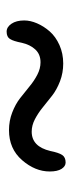

<svg xmlns="http://www.w3.org/2000/svg" viewBox="152 -548 210 553"><g transform="rotate(-90 256.5 -271.0)"><path d="M154.3 -284.2Q111.3 -284.2 98.6 -230.5Q93.8 -206.5 87.2 -196.5Q80.6 -186.5 65.4 -186.5Q54.7 -186.5 47.1 -198.2Q39.6 -210 39.6 -232.4Q39.6 -274.4 72.3 -312Q105 -349.6 158.7 -349.6Q185.5 -349.6 209.5 -340.3Q233.4 -331.1 250.7 -317.6Q268.1 -304.2 284.2 -290.8Q300.3 -277.3 318.1 -268.1Q335.9 -258.8 354 -258.8Q377 -258.8 390.9 -273.7Q404.8 -288.6 410.2 -312.5Q415 -336.9 421.1 -346.7Q427.2 -356.4 442.4 -356.4Q455.6 -356.4 465.1 -342.5Q474.6 -328.6 474.6 -305.7Q474.6 -288.1 466.3 -268.8Q458 -249.5 443.1 -232.4Q428.2 -215.3 403.8 -204.3Q379.4 -193.4 350.6 -193.4Q323.7 -193.4 299.6 -202.6Q275.4 -211.9 258.1 -225.3Q240.7 -238.8 224.4 -252.2Q208 -265.6 190.2 -274.9Q172.4 -284.2 154.3 -284.2Z"/></g></svg>

Font: Cooper* Medium
Style: Regular
Weight: 500
Designer: Owen Earl
Foundry: indestructible type*
Version: Version 0.001